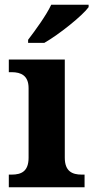

<svg xmlns="http://www.w3.org/2000/svg" viewBox="-20 -786 392 806"><path d="M98 -619V-606H166C229 -642 327 -721 352 -756V-766H195C174 -721 127 -657 98 -619ZM17 0H335V-53H323C283 -53 252 -67 252 -124V-536H17V-483H29C68 -483 100 -469 100 -416V-124C100 -67 70 -53 29 -53H17Z"/></svg>

Font: Noto Serif Georgian Bold
Style: Regular
Weight: 700
Designer: Monotype Design Team, Akaki Razmadze
Foundry: Google LLC
Version: Version 2.003